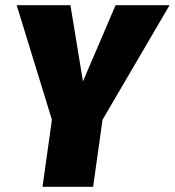

<svg xmlns="http://www.w3.org/2000/svg" viewBox="-20 -716 670 736"><path d="M630 -696 373 -257 337 0H143L179 -257L44 -696H250L298 -404L423 -696Z"/></svg>

Font: Fira Sans Condensed Black
Style: Italic
Weight: 900
Width: 3
Italic angle: -8°
Designer: Carrois Corporate & Edenspiekermann AG
Foundry: Carrois Corporate GbR & Edenspiekermann AG
Version: Version 4.203